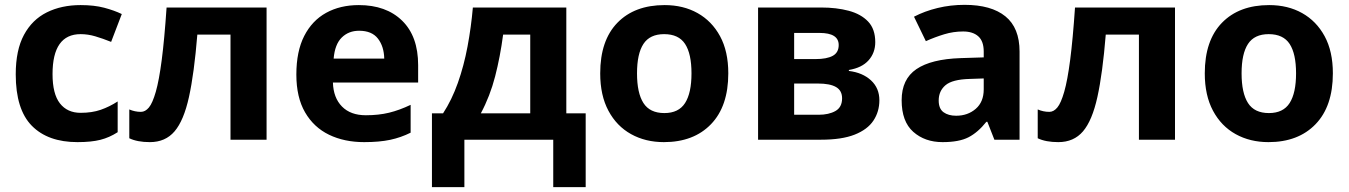

<svg xmlns="http://www.w3.org/2000/svg" viewBox="-20 -577 5570 793"><path d="M300 10Q178 10 111.5 -57.5Q45 -125 45 -270Q45 -370 79 -433Q113 -496 173.5 -526Q234 -556 313 -556Q369 -556 410.5 -545Q452 -534 483 -519L439 -404Q404 -418 373.5 -427Q343 -436 313 -436Q197 -436 197 -271Q197 -189 227.5 -150Q258 -111 313 -111Q360 -111 396 -123.5Q432 -136 466 -158V-31Q432 -9 394.5 0.5Q357 10 300 10Z M1081 0H932V-434H795Q782 -274 760.5 -176.5Q739 -79 701 -34.5Q663 10 599 10Q547 10 514 -6V-125Q537 -115 562 -115Q580 -115 595 -133Q610 -151 623.5 -198Q637 -245 648 -329.5Q659 -414 668 -546H1081Z M1462 -556Q1575 -556 1641 -491.5Q1707 -427 1707 -308V-236H1355Q1357 -173 1392.5 -137Q1428 -101 1491 -101Q1544 -101 1587 -111.5Q1630 -122 1676 -144V-29Q1636 -9 1591.5 0.5Q1547 10 1484 10Q1402 10 1339 -20.5Q1276 -51 1240 -113Q1204 -175 1204 -269Q1204 -365 1236.5 -428.5Q1269 -492 1327 -524Q1385 -556 1462 -556ZM1463 -450Q1420 -450 1391.5 -422Q1363 -394 1358 -335H1567Q1566 -385 1541 -417.5Q1516 -450 1463 -450Z M2319 -546V-109H2399V196H2265V0H1898V196H1764V-109H1810Q1846 -164 1871 -234.5Q1896 -305 1911 -385Q1926 -465 1933 -546ZM2170 -434H2058Q2046 -343 2025 -261.5Q2004 -180 1966 -109H2170Z M2988 -274Q2988 -138 2916.5 -64Q2845 10 2722 10Q2646 10 2586.5 -23Q2527 -56 2493 -119.5Q2459 -183 2459 -274Q2459 -410 2530 -483Q2601 -556 2725 -556Q2802 -556 2861 -523Q2920 -490 2954 -427.5Q2988 -365 2988 -274ZM2611 -274Q2611 -193 2637.5 -151.5Q2664 -110 2724 -110Q2783 -110 2809.5 -151.5Q2836 -193 2836 -274Q2836 -355 2809.5 -395.5Q2783 -436 2723 -436Q2664 -436 2637.5 -395.5Q2611 -355 2611 -274Z M3595 -403Q3595 -359 3567.5 -328Q3540 -297 3486 -288V-284Q3543 -277 3577.5 -245Q3612 -213 3612 -163Q3612 -116 3587.5 -79Q3563 -42 3510 -21Q3457 0 3371 0H3111V-546H3371Q3435 -546 3485.5 -532.5Q3536 -519 3565.5 -488Q3595 -457 3595 -403ZM3444 -391Q3444 -441 3365 -441H3260V-333H3348Q3395 -333 3419.5 -346.5Q3444 -360 3444 -391ZM3458 -171Q3458 -203 3433 -217.5Q3408 -232 3358 -232H3260V-103H3361Q3403 -103 3430.5 -118.5Q3458 -134 3458 -171Z M3964 -557Q4074 -557 4132.5 -509.5Q4191 -462 4191 -364V0H4087L4058 -74H4054Q4019 -30 3980 -10Q3941 10 3873 10Q3800 10 3752 -32.5Q3704 -75 3704 -163Q3704 -250 3765 -291.5Q3826 -333 3948 -337L4043 -340V-364Q4043 -407 4020.5 -427Q3998 -447 3958 -447Q3918 -447 3880 -435.5Q3842 -424 3804 -407L3755 -508Q3799 -531 3852.5 -544Q3906 -557 3964 -557ZM4043 -253 3985 -251Q3913 -249 3885 -225Q3857 -201 3857 -162Q3857 -128 3877 -113.5Q3897 -99 3929 -99Q3977 -99 4010 -127.5Q4043 -156 4043 -208Z M4833 0H4684V-434H4547Q4534 -274 4512.5 -176.5Q4491 -79 4453 -34.5Q4415 10 4351 10Q4299 10 4266 -6V-125Q4289 -115 4314 -115Q4332 -115 4347 -133Q4362 -151 4375.5 -198Q4389 -245 4400 -329.5Q4411 -414 4420 -546H4833Z M5485 -274Q5485 -138 5413.5 -64Q5342 10 5219 10Q5143 10 5083.5 -23Q5024 -56 4990 -119.5Q4956 -183 4956 -274Q4956 -410 5027 -483Q5098 -556 5222 -556Q5299 -556 5358 -523Q5417 -490 5451 -427.5Q5485 -365 5485 -274ZM5108 -274Q5108 -193 5134.5 -151.5Q5161 -110 5221 -110Q5280 -110 5306.5 -151.5Q5333 -193 5333 -274Q5333 -355 5306.5 -395.5Q5280 -436 5220 -436Q5161 -436 5134.5 -395.5Q5108 -355 5108 -274Z"/></svg>

Font: Noto IKEA Simplified Chinese
Style: Bold
Weight: 700
Designer: Monotype Design Team
Foundry: Monotype Imaging Inc.
Version: Version 1.100